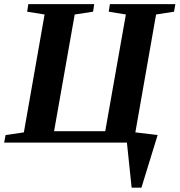

<svg xmlns="http://www.w3.org/2000/svg" viewBox="-28 -675 851 909"><path d="M641.6 213.4H595.2L572.8 0H-8.3L-1.5 -35.6L85 -48.3L183.1 -606.4L100.6 -619.6L106 -655.3H418L412.6 -619.6L325.7 -606.4L228 -53.7H470.2L567.9 -606.4L486.8 -619.6L492.2 -655.3H802.2L795.9 -619.6L710.9 -606.4L612.8 -48.3L718.3 -35.6Z"/></svg>

Font: Liberation Serif
Style: Bold Italic
Weight: 700
Italic angle: -16.333°
Designer: Steve Matteson
Foundry: Ascender Corporation
Version: Version 2.1.5